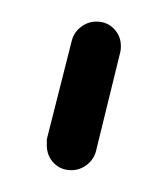

<svg xmlns="http://www.w3.org/2000/svg" viewBox="-20 -656 153 176"><path d="M22.9 -522.9Q22.9 -526.4 22.9 -528.3L45.9 -619.1Q47.9 -626.5 54.2 -631.3Q60.5 -636.2 68.4 -636.2Q78.1 -636.2 84.5 -629.6Q90.8 -623 90.8 -613.8Q90.8 -610.4 90.3 -608.4L67.9 -517.1Q65.9 -509.8 59.6 -504.9Q53.2 -500 45.4 -500Q35.6 -500 29.3 -506.6Q22.9 -513.2 22.9 -522.9Z"/></svg>

Font: OpenGost Type A TT
Style: Regular
Weight: 400
Version: Version 0.3